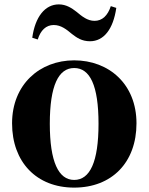

<svg xmlns="http://www.w3.org/2000/svg" viewBox="-20 -838 677 875"><path d="M318 17C489 17 602 -97 602 -276C602 -455 476 -563 318 -563C161 -563 35 -453 35 -276C35 -100 146 17 318 17ZM318 -18C247 -18 207 -100 207 -274C207 -449 247 -528 318 -528C390 -528 429 -449 429 -274C429 -100 390 -18 318 -18ZM127 -666 152 -658C165 -700 190 -724 225 -724C258 -724 283 -704 308 -683C330 -666 353 -650 390 -650C453 -650 496 -705 510 -802L485 -810C471 -767 446 -743 411 -743C378 -743 353 -764 329 -784C307 -801 282 -818 248 -818C185 -818 140 -761 127 -666Z"/></svg>

Font: GenKiMin2 TW H
Style: Regular
Weight: 900
Version: Version 2.100;PS 2.1;hotconv 16.6.51;makeotf.lib2.5.65220 DE